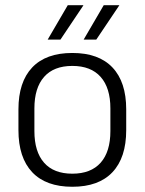

<svg xmlns="http://www.w3.org/2000/svg" viewBox="-20 -702 553 734"><path d="M256.5 12Q155.5 12 103 -43.8Q50.5 -99.5 50.5 -204.5V-284Q50.5 -388.5 103 -444Q155.5 -499.5 256.5 -499.5Q357.5 -499.5 410 -444Q462.5 -388.5 462.5 -284V-204.5Q462.5 -99.5 410 -43.8Q357.5 12 256.5 12ZM256.5 -38Q327.5 -38 364.8 -80Q402 -122 402 -201V-287.5Q402 -366 364.8 -408Q327.5 -450 256.5 -450Q185.5 -450 148.5 -408Q111.5 -366 111.5 -287.5V-201Q111.5 -122 148.5 -80Q185.5 -38 256.5 -38ZM376.5 -682H436V-681.5L348 -550.5H300V-551ZM239 -682H298.5V-681L211 -550.5H162.5V-551Z"/></svg>

Font: Anek Latin Medium Light
Style: Regular
Weight: 300
Version: Version 1.003